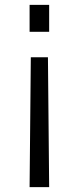

<svg xmlns="http://www.w3.org/2000/svg" viewBox="-20 -556 322 785"><path d="M101 209 106 -322H176L181 209ZM101 -536H181V-426H101Z"/></svg>

Font: Kosmopol Plus Jakarta Sans
Style: Regular
Weight: 400
Designer: Gumpita Rahayu
Foundry: Tokotype
Version: Version 2.006